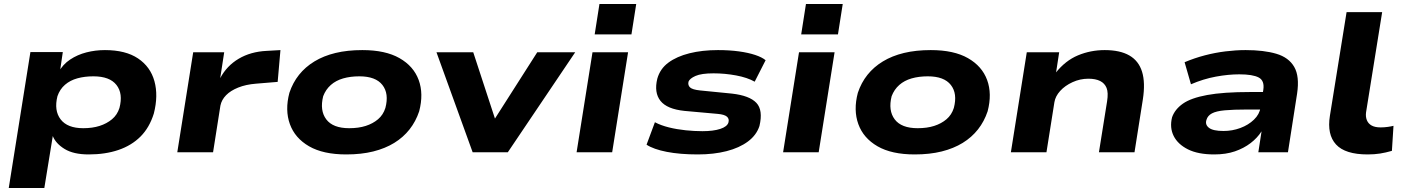

<svg xmlns="http://www.w3.org/2000/svg" viewBox="-20 -766 7068 966"><path d="M24 180 133 -504H296L281 -402H274Q296 -442 333 -466.5Q370 -491 415 -502.5Q460 -514 508 -514Q612 -514 674.5 -472Q737 -430 757 -357.5Q777 -285 754 -195Q732 -124 687 -79Q642 -34 576 -11.5Q510 11 426 11Q350 11 305 -16.5Q260 -44 245 -83L246 -84L203 180ZM399 -121Q445 -121 481 -132.5Q517 -144 543.5 -166Q570 -188 581 -223Q600 -295 566 -338.5Q532 -382 450 -382Q406 -382 369.5 -372Q333 -362 307 -339.5Q281 -317 269 -282Q251 -210 285 -165.5Q319 -121 399 -121Z M872 0 952 -503H1108L1088 -373Q1121 -435 1181 -470.5Q1241 -506 1321 -510L1391 -514L1377 -354L1268 -345Q1217 -341 1178.5 -325.5Q1140 -310 1117.5 -287Q1095 -264 1089 -235L1052 0Z M1722 11Q1606 11 1535 -30Q1464 -71 1438.5 -141.5Q1413 -212 1436 -299Q1453 -350 1484.5 -389.5Q1516 -429 1562 -457Q1608 -485 1668 -499.5Q1728 -514 1803 -514Q1919 -514 1990 -473.5Q2061 -433 2086.5 -363.5Q2112 -294 2089 -206Q2072 -155 2040.5 -115Q2009 -75 1963.5 -47Q1918 -19 1858 -4Q1798 11 1722 11ZM1737 -121Q1784 -121 1820 -132.5Q1856 -144 1882 -166Q1908 -188 1919 -223Q1938 -295 1904 -338.5Q1870 -382 1788 -382Q1743 -382 1706.5 -371.5Q1670 -361 1644.5 -338.5Q1619 -316 1606 -282Q1588 -210 1621.5 -165.5Q1655 -121 1737 -121Z M2358 0 2176 -503H2361L2475 -155H2461L2683 -503H2874L2535 0Z M2972 -593 2996 -746H3181L3157 -593ZM2881 0 2961 -503H3140L3060 0Z M3491 11Q3401 11 3334.5 -2Q3268 -15 3233 -38L3275 -151Q3305 -135 3345.5 -125Q3386 -115 3430 -110.5Q3474 -106 3514 -106Q3569 -106 3604 -117.5Q3639 -129 3645 -150Q3650 -168 3637.5 -179Q3625 -190 3591 -193L3424 -208Q3336 -217 3303 -258.5Q3270 -300 3287 -370Q3301 -420 3343 -451Q3385 -482 3449 -498Q3513 -514 3592 -514Q3650 -514 3697.5 -507.5Q3745 -501 3779.5 -489.5Q3814 -478 3832 -463L3777 -355Q3740 -376 3683.5 -386.5Q3627 -397 3570 -397Q3509 -397 3479.5 -384Q3450 -371 3444 -355Q3440 -337 3452 -326Q3464 -315 3502 -311L3663 -295Q3751 -285 3785.5 -248.5Q3820 -212 3801 -132Q3786 -86 3743 -54Q3700 -22 3635.5 -5.5Q3571 11 3491 11Z M4011 -593 4035 -746H4220L4196 -593ZM3920 0 4000 -503H4179L4099 0Z M4582 11Q4466 11 4395 -30Q4324 -71 4298.5 -141.5Q4273 -212 4296 -299Q4313 -350 4344.5 -389.5Q4376 -429 4422 -457Q4468 -485 4528 -499.5Q4588 -514 4663 -514Q4779 -514 4850 -473.5Q4921 -433 4946.5 -363.5Q4972 -294 4949 -206Q4932 -155 4900.5 -115Q4869 -75 4823.5 -47Q4778 -19 4718 -4Q4658 11 4582 11ZM4597 -121Q4644 -121 4680 -132.5Q4716 -144 4742 -166Q4768 -188 4779 -223Q4798 -295 4764 -338.5Q4730 -382 4648 -382Q4603 -382 4566.5 -371.5Q4530 -361 4504.5 -338.5Q4479 -316 4466 -282Q4448 -210 4481.5 -165.5Q4515 -121 4597 -121Z M5066 0 5146 -503H5309L5293 -399H5291Q5340 -461 5403.5 -487.5Q5467 -514 5538 -514Q5615 -514 5662 -487Q5709 -460 5726 -405Q5743 -350 5730 -266L5688 0H5509L5550 -256Q5557 -300 5547.5 -323.5Q5538 -347 5515 -358.5Q5492 -370 5456 -370Q5414 -370 5376 -352.5Q5338 -335 5314 -308.5Q5290 -282 5285 -252L5245 0Z M6089 11Q6008 11 5957 -14.5Q5906 -40 5885 -82Q5864 -124 5877 -176Q5891 -216 5931.5 -244.5Q5972 -273 6053.5 -288Q6135 -303 6269 -303H6363L6350 -215H6254Q6185 -215 6142 -211Q6099 -207 6077.5 -195.5Q6056 -184 6050 -163Q6042 -139 6062.5 -123Q6083 -107 6136 -107Q6180 -107 6220.5 -122Q6261 -137 6289 -164Q6317 -191 6322 -225L6336 -314Q6343 -360 6313 -376Q6283 -392 6215 -392Q6160 -392 6097.5 -380.5Q6035 -369 5972 -342L5940 -453Q5990 -474 6041.5 -487.5Q6093 -501 6145.5 -507.5Q6198 -514 6247 -514Q6339 -514 6401.5 -495.5Q6464 -477 6491.5 -429.5Q6519 -382 6506 -295L6460 0H6311L6327 -104V-105Q6306 -72 6272 -46Q6238 -20 6193 -4.5Q6148 11 6089 11Z M6861 11Q6748 11 6702 -39Q6656 -89 6671 -183L6755 -705H6934L6853 -201Q6850 -179 6857 -161.5Q6864 -144 6881 -134.5Q6898 -125 6926 -125Q6944 -125 6962 -127.5Q6980 -130 6991 -133L6983 -7Q6952 2 6923.5 6.5Q6895 11 6861 11Z"/></svg>

Font: Nunito Sans 7pt Expanded ExtraBold
Style: Italic
Weight: 800
Width: 7
Italic angle: -9°
Designer: Vernon Adams
Foundry: Vernon Adams
Version: Version 3.101;gftools[0.9.27]